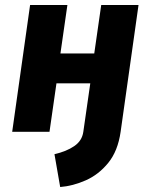

<svg xmlns="http://www.w3.org/2000/svg" viewBox="-20 -530 606 772"><path d="M29 0 101 -510H251L223 -315H359L387 -510H537L465 0Q454 77 415.5 124.5Q377 172 325 195Q273 218 222 222L199 90Q247 79 278.5 57.5Q310 36 315 0L343 -195H207L179 0Z"/></svg>

Font: Finlandica
Style: Bold Italic
Weight: 700
Italic angle: -8°
Designer: Niklas Ekholm, Juho Hiilivirta, Jaakko Suomalainen
Foundry: Helsinki Type Studio
Version: Version 1.064; ttfautohint (v1.8.4.7-5d5b)